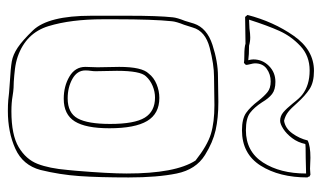

<svg xmlns="http://www.w3.org/2000/svg" viewBox="-185 -617 818 488"><g transform="rotate(90 224.0 -373.0)"><path d="M121 -585Q100 -585 91 -588L23 -587L18 -593Q35 -659 71 -710.5Q107 -762 160 -762Q189 -762 206 -751Q223 -740 242 -719Q255 -704 264.5 -696.5Q274 -689 287 -686Q306 -689 319 -707Q332 -725 337 -746Q351 -753 381 -753L409 -752L424 -753L428 -751L429 -750Q429 -746 431 -746Q431 -674 401 -626.5Q371 -579 311 -579Q282 -579 267 -589.5Q252 -600 236 -621Q224 -636 214 -644Q204 -652 187 -652Q169 -652 155 -642Q141 -632 141 -612Q141 -608 143 -600.5Q145 -593 145 -589L140 -584Q134 -585 121 -585ZM131 -608Q131 -631 147.5 -647.5Q164 -664 188 -664Q208 -664 219 -655.5Q230 -647 240 -630Q253 -610 267 -599.5Q281 -589 311 -589Q365 -589 393 -632.5Q421 -676 421 -742L381 -741Q349 -741 346 -740Q342 -721 331 -706.5Q320 -692 307.5 -684Q295 -676 287 -676Q275 -676 265.5 -684Q256 -692 243 -708Q229 -726 221 -732Q197 -751 159 -751Q122 -751 97 -727.5Q72 -704 58.5 -674Q45 -644 30 -597L52 -598Q66 -600 75 -600Q86 -600 96 -597Q120 -597 133 -595Q131 -603 131 -608ZM239 -519Q280 -519 311 -512Q342 -505 374 -485Q411 -462 421 -413Q431 -364 431 -291Q431 -215 427.5 -165.5Q424 -116 412 -67Q400 -22 358 -3Q316 16 262 16Q246 16 234.5 15Q223 14 216 13L189 11Q153 9 136 6Q119 3 101 -9Q83 -21 57 -48Q20 -87 20 -196V-290Q20 -366 24 -403Q25 -414 33 -434L40 -457Q51 -490 94 -504Q137 -518 174 -518ZM29 -257V-226Q29 -144 46.5 -87Q64 -30 124 -9Q139 -4 155.5 -2Q172 0 188 1Q194 1 203 1.5Q212 2 224 4Q241 7 263 7Q323 7 354 -11.5Q385 -30 396.5 -59.5Q408 -89 412 -136L414 -157Q421 -241 421 -286Q421 -410 388 -461Q350 -491 320.5 -500Q291 -509 247 -509L175 -508Q144 -508 101.5 -497Q59 -486 50 -454L43 -432Q35 -412 34 -401Q29 -354 29 -257ZM306 -242Q306 -182 288.5 -154Q271 -126 231 -126Q199 -126 174.5 -140.5Q150 -155 150 -181L151 -212L150 -267Q150 -325 167 -342Q177 -355 194 -362Q211 -369 229 -369Q269 -369 287.5 -338Q306 -307 306 -242ZM161 -207Q161 -201 160 -194.5Q159 -188 159 -181Q159 -160 180.5 -148Q202 -136 230 -136Q267 -136 281 -161.5Q295 -187 295 -244Q295 -306 279 -332Q263 -358 228 -358Q213 -358 198.5 -352Q184 -346 174 -335Q160 -321 160 -261Z"/></g></svg>

Font: Londrina Outline
Style: Regular
Weight: 400
Designer: Marcelo Magalhaes
Foundry: Marcelo Magalhães
Version: Version 1.002